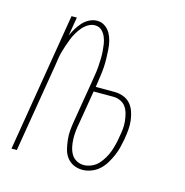

<svg xmlns="http://www.w3.org/2000/svg" viewBox="-85 -608 671 696"><g transform="rotate(15 250.0 -260.0)"><path d="M284 8Q266 8 250.5 1Q235 -6 225 -19.5Q215 -33 211 -49.5Q207 -66 205 -83.5Q203 -101 204.5 -118.5Q206 -136 209 -154L235 -310Q237 -324 239.5 -338.5Q242 -353 243 -367.5Q244 -382 244.5 -396.5Q245 -411 244 -425Q243 -439 241 -452.5Q239 -466 233.5 -479Q228 -492 218 -501Q208 -510 193 -510Q180 -510 167.5 -502.5Q155 -495 146 -484Q137 -473 130 -461Q123 -449 118 -436Q113 -423 108.5 -410Q104 -397 100.5 -384Q97 -371 95 -357.5Q93 -344 91 -331L36 0H16L102 -520H122L110 -449Q116 -463 124 -476.5Q132 -490 143 -502Q154 -514 168 -521Q182 -528 197 -528Q213 -528 226 -519Q239 -510 246.5 -496.5Q254 -483 257.5 -468Q261 -453 262 -437Q263 -421 263.5 -405Q264 -389 263 -372.5Q262 -356 259.5 -339.5Q257 -323 255 -307L253 -295H324Q341 -295 357 -289Q373 -283 383.5 -271Q394 -259 399.5 -243Q405 -227 407 -210Q409 -193 407.5 -175.5Q406 -158 403 -141V-140Q400 -124 396 -107.5Q392 -91 385 -75Q378 -59 369 -44Q360 -29 347 -17Q334 -5 317 1.5Q300 8 284 8ZM284 -10Q298 -10 313 -16.5Q328 -23 338 -34Q348 -45 356 -58.5Q364 -72 369 -86Q374 -100 377.5 -114.5Q381 -129 383 -143Q386 -158 387.5 -172.5Q389 -187 387.5 -201.5Q386 -216 382.5 -229.5Q379 -243 371.5 -254Q364 -265 351 -271Q338 -277 324 -277H250L229 -151Q226 -136 224.5 -121Q223 -106 223.5 -91.5Q224 -77 227 -62.5Q230 -48 237 -36Q244 -24 256.5 -17Q269 -10 284 -10Z"/></g></svg>

Font: Iosevka Thin
Style: Italic
Weight: 100
Italic angle: -9°
Monospace: yes
Designer: Belleve Invis
Foundry: Belleve Invis
Version: Version 32.5.0; ttfautohint (v1.8.4)